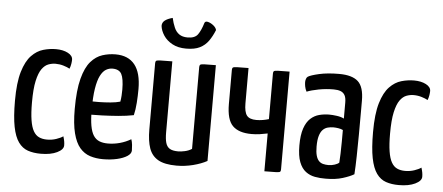

<svg xmlns="http://www.w3.org/2000/svg" viewBox="-49 -824 2182 946"><g transform="rotate(5 1041.5 -351.0)"><path d="M179.6 10Q143.4 10 115.8 0.5Q88.2 -8.9 69.1 -35.4Q50 -61.9 40.3 -110.7Q30.6 -159.6 30.6 -239Q30.6 -329 46.7 -383Q62.9 -437 89.5 -464.5Q116 -492 147.7 -501Q179.3 -510 210 -510Q245.2 -510 269.3 -497.4Q293.3 -484.8 293.3 -465Q293.3 -456.8 291.5 -444.8Q289.7 -432.9 284.7 -419.8Q272.7 -426.6 253.8 -432.3Q234.9 -438.1 214 -438.1Q197.1 -438.1 179.4 -431.7Q161.6 -425.3 147 -405.2Q132.4 -385 123.6 -345.2Q114.8 -305.4 114.8 -238.5Q114.8 -185.7 120.3 -151.2Q125.7 -116.8 136.8 -97.4Q147.8 -77.9 164.7 -70.1Q181.5 -62.2 204.4 -62.2Q228.5 -62.2 249.8 -69.4Q271.2 -76.6 283.5 -85.4Q287.8 -71.7 289.6 -61.3Q291.4 -51 291.4 -40.8Q291.4 -20.4 260.2 -5.2Q229 10 179.6 10Z M487.4 10Q452.7 10 423.4 0.6Q394 -8.9 372.6 -33.8Q351.2 -58.8 339.4 -104.9Q327.5 -151.1 327.5 -224.2Q327.5 -318.1 342.6 -374.9Q357.6 -431.8 383 -460.8Q408.4 -489.8 440.2 -499.9Q472 -510 504.9 -510Q567.7 -510 599.8 -469.9Q631.9 -429.8 631.9 -349.5Q631.9 -315.9 629.4 -281.1Q626.9 -246.3 620.3 -219.4Q585.7 -212.4 543.8 -209Q501.9 -205.7 463.8 -204.4Q425.7 -203 401.3 -203.2Q377 -203.4 377 -203.4L378.2 -269.5Q378.2 -269.5 397 -269Q415.7 -268.5 443.6 -268.8Q471.4 -269.2 499.9 -271.7Q528.4 -274.2 548.2 -280Q550.8 -293.9 551.8 -309.9Q552.8 -325.9 552.8 -340.1Q552.5 -394.4 540.6 -416.6Q528.7 -438.7 495.6 -438.7Q478.7 -438.7 463.3 -429.5Q448 -420.2 436.1 -396.9Q424.3 -373.5 417.7 -332.4Q411.1 -291.3 411.1 -227.4Q411.1 -180 416.6 -149.2Q422.1 -118.5 433.3 -101.1Q444.6 -83.6 462.5 -76.3Q480.4 -69.1 504.6 -69.1Q535.1 -69.1 564.4 -77.3Q593.7 -85.5 618.3 -100.2Q622.6 -88.4 624.3 -72.7Q625.9 -57 625.9 -45Q625.9 -29.5 606.8 -16.9Q587.6 -4.4 556.3 2.8Q525 10 487.4 10Z M851.7 10Q792.4 10 760.3 -8.2Q728.2 -26.4 715.3 -63Q702.5 -99.7 702.5 -155.9V-483.5Q702.5 -491.8 705.8 -495.1Q709 -498.4 726.7 -499.2Q744.3 -500 786.1 -500V-148.9Q786.1 -116.6 791.6 -97.3Q797.1 -78 811.5 -69.3Q825.9 -60.6 853.3 -60.6Q866.8 -60.6 885.8 -64.7Q904.8 -68.7 920.5 -78.9V-483.5Q920.5 -491.8 924.1 -495.1Q927.7 -498.4 944.6 -499.2Q961.4 -500 1001.5 -500V-26.2Q972.9 -10.5 932.7 -0.2Q892.5 10 851.7 10ZM848 -568.5Q807.8 -568.5 779.7 -583.8Q751.6 -599.1 736.2 -622.5Q720.8 -645.9 718.1 -669.4Q717.8 -685.8 730.7 -696.2Q743.6 -706.6 769.3 -713.5Q775.3 -687.3 784.2 -666.7Q793 -646.1 808.9 -635Q824.7 -623.8 850.9 -623.8Q886.5 -623.8 901.1 -644.2Q915.7 -664.7 926.8 -701.5Q930.1 -712.1 943.6 -709.1Q957 -706 970.7 -695.4Q984.3 -684.8 987.2 -672.3Q974.6 -640.9 958 -617.6Q941.4 -594.2 915.6 -581.4Q889.9 -568.5 848 -568.5Z M1285.1 0V-187Q1267.9 -183.2 1247.1 -180.2Q1226.4 -177.3 1205.9 -177.3Q1142.6 -177.3 1112.3 -207.5Q1082 -237.7 1082 -315.5V-483.5Q1082 -491.8 1085.3 -495.1Q1088.5 -498.4 1105.5 -499.2Q1122.5 -500 1163 -500V-325.5Q1163 -282.8 1176.2 -265.5Q1189.4 -248.3 1223.5 -248.3Q1239.1 -248.3 1255.4 -251Q1271.7 -253.8 1285.1 -258V-483.5Q1285.1 -491.8 1288.4 -495.1Q1291.6 -498.4 1308.6 -499.2Q1325.6 -500 1366.1 -500V-16.5Q1366.1 -8.2 1363.1 -4.9Q1360.2 -1.6 1343.2 -0.8Q1326.2 0 1285.1 0Z M1588.9 10Q1561.2 10.4 1535.7 5.7Q1510.2 1.1 1489.9 -14.2Q1469.5 -29.5 1457.7 -60Q1445.8 -90.5 1445.8 -142.1Q1445.8 -194.2 1456.9 -226.5Q1468 -258.8 1487.1 -276.3Q1506.3 -293.8 1530.1 -299.9Q1554 -306.1 1579.1 -306.1Q1595.4 -306.1 1616.6 -303.2Q1637.9 -300.4 1652.6 -292.8Q1652.6 -292.8 1652.6 -306.8Q1652.6 -320.8 1652.6 -339.4Q1652.6 -358 1652.6 -372Q1652.6 -395.6 1645.5 -408.4Q1638.3 -421.1 1624.5 -426.4Q1610.8 -431.6 1590.6 -431.6Q1552.3 -431.6 1516.2 -424.7Q1480.1 -417.8 1457.9 -408.8Q1451.3 -421.3 1449 -433.8Q1446.8 -446.3 1446.8 -455.5Q1446.8 -463.1 1449.4 -471.1Q1452 -479.2 1457.6 -482.8Q1470.7 -491.1 1512 -500.6Q1553.3 -510 1610.5 -510Q1674.9 -510 1704.3 -483.2Q1733.6 -456.4 1733.6 -388.4V-334.7Q1733.6 -277.7 1733.3 -220.3Q1732.9 -162.9 1731.9 -112.6Q1730.9 -62.2 1728.3 -24.1Q1707.9 -11.9 1672.8 -1Q1637.7 10 1588.9 10ZM1596.5 -58Q1613 -58 1628.1 -63.2Q1643.1 -68.3 1649.2 -74.7Q1650.6 -91.4 1651.4 -119Q1652.3 -146.6 1652.5 -177.9Q1652.6 -209.2 1652.6 -236.2Q1642.7 -241.2 1629.4 -243.2Q1616.1 -245.2 1605.5 -245.2Q1590.5 -245.2 1576.9 -241.5Q1563.4 -237.9 1553 -227.3Q1542.7 -216.7 1536.7 -196.8Q1530.7 -176.9 1530.7 -144.4Q1530.7 -116.9 1535.4 -100Q1540 -83.1 1548.8 -73.7Q1557.6 -64.3 1569.9 -61.2Q1582.2 -58 1596.5 -58Z M1950.6 10Q1914.4 10 1886.8 0.5Q1859.2 -8.9 1840.1 -35.4Q1821 -61.9 1811.3 -110.7Q1801.6 -159.6 1801.6 -239Q1801.6 -329 1817.7 -383Q1833.9 -437 1860.5 -464.5Q1887 -492 1918.7 -501Q1950.3 -510 1981 -510Q2016.2 -510 2040.3 -497.4Q2064.3 -484.8 2064.3 -465Q2064.3 -456.8 2062.5 -444.8Q2060.7 -432.9 2055.7 -419.8Q2043.7 -426.6 2024.8 -432.3Q2005.9 -438.1 1985 -438.1Q1968.1 -438.1 1950.4 -431.7Q1932.6 -425.3 1918 -405.2Q1903.4 -385 1894.6 -345.2Q1885.8 -305.4 1885.8 -238.5Q1885.8 -185.7 1891.3 -151.2Q1896.7 -116.8 1907.8 -97.4Q1918.8 -77.9 1935.7 -70.1Q1952.5 -62.2 1975.4 -62.2Q1999.5 -62.2 2020.8 -69.4Q2042.2 -76.6 2054.5 -85.4Q2058.8 -71.7 2060.6 -61.3Q2062.4 -51 2062.4 -40.8Q2062.4 -20.4 2031.2 -5.2Q2000 10 1950.6 10Z"/></g></svg>

Font: Yanone Kaffeesatz ExtraLight
Style: Regular
Weight: 200
Designer: Yanone (Cyrillic: Daniel Pouzeot, Huerta Tipografica, and Cyreal)
Foundry: Yanone
Version: Version 2.003